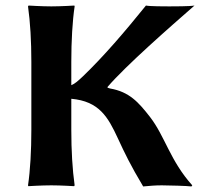

<svg xmlns="http://www.w3.org/2000/svg" viewBox="-20 -668 733 692"><path d="M93 -445V-200C93 -125 89 -54 81 0L82 3C82 3 130 0 165 0C199 0 247 3 247 3L249 0C241 -57 237 -125 237 -200V-312C337 -303 369 -247 405 -169C430 -115 450 -73 496 4C518 2 538 0 563 0C586 0 657 2 670 4L673 0C593 -89 575 -176 521 -246C479 -300 446 -337 377 -349C371 -350 367 -352 367 -354C435 -433 593 -571 681 -648C665 -645 605 -645 590 -645C577 -645 519 -645 506 -648C430 -554 355 -466 279 -393C262 -377 250 -366 237 -361V-445C237 -520 241 -592 249 -645L248 -648C248 -648 200 -645 165 -645C131 -645 83 -648 83 -648L81 -645C89 -588 93 -520 93 -445Z"/></svg>

Font: Libertinus Sans
Style: Bold
Weight: 700
Designer: Philipp H. Poll, Khaled Hosny
Foundry: Caleb Maclennan
Version: Version 7.050;RELEASE